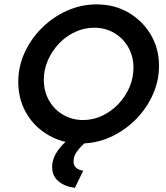

<svg xmlns="http://www.w3.org/2000/svg" viewBox="-20 -658 776 897"><path d="M329.9 219.4Q283.3 213.9 253.5 189.2Q223.6 164.6 223.6 122.2Q223.6 89.6 241 59.7Q258.3 29.9 286.1 4.9Q222.2 -10.4 171.9 -50Q121.5 -89.6 93.4 -147.6Q65.3 -205.6 65.3 -275Q65.3 -346.5 94.8 -411.5Q124.3 -476.4 175.7 -527.4Q227.1 -578.5 293.1 -608Q359 -637.5 431.2 -637.5Q514.6 -637.5 580.2 -599.3Q645.8 -561.1 684.4 -496.2Q722.9 -431.2 722.9 -350Q722.9 -281.2 694.8 -217.7Q666.7 -154.2 618.1 -103.8Q569.4 -53.5 506.6 -22.6Q443.8 8.3 374.3 11.8Q352.1 31.9 337.8 52.1Q323.6 72.2 323.6 97.2Q323.6 116 336.5 126.4Q349.3 136.8 368.8 139.6ZM368.8 -97.2Q414.6 -97.2 456.9 -117Q499.3 -136.8 532.3 -171.2Q565.3 -205.6 584.4 -249.3Q603.5 -293.1 603.5 -341Q603.5 -394.4 579.5 -436.8Q555.6 -479.2 513.9 -503.8Q472.2 -528.5 419.4 -528.5Q373.6 -528.5 330.9 -508.7Q288.2 -488.9 255.6 -454.5Q222.9 -420.1 203.8 -376.4Q184.7 -332.6 184.7 -285.4Q184.7 -231.9 208.7 -189.2Q232.6 -146.5 274.7 -121.9Q316.7 -97.2 368.8 -97.2Z"/></svg>

Font: Afacad SemiBold
Style: Italic
Weight: 600
Italic angle: -14°
Designer: Kristian Moeller
Foundry: Dicotype
Version: Version 1.000